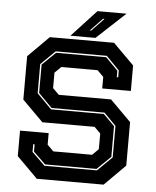

<svg xmlns="http://www.w3.org/2000/svg" viewBox="-57 -896 766 945"><g transform="rotate(5 325.5 -424.0)"><path d="M160.5 0 57.5 -103V-229H199V-172L229.5 -141.5H421.5L452 -172V-249L421.5 -279.5H163.5L60.5 -382.5V-597L163.5 -700H481L584 -597V-471H442.5V-528L412 -558.5H232.5L201.5 -528V-451.5L232.5 -421H490.5L593.5 -318V-103L490.5 0ZM192.5 -67H451.5L523.5 -137.5V-293L464 -353.5H202.5L135 -422V-562L201 -626H448.5L509 -564.5V-532.5H516V-566.5L451 -633H198.5L128 -564V-420L200.5 -346.5H461.5L516.5 -291V-139.5L449 -74H195L135 -132V-168H128V-130ZM264 -716 386 -848H529.5L387.5 -716ZM356.5 -750H363.5L424 -813H416.5Z"/></g></svg>

Font: Tourney Thin ExtraBold
Style: Regular
Weight: 800
Version: Version 1.015